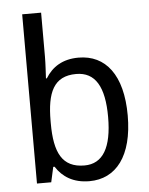

<svg xmlns="http://www.w3.org/2000/svg" viewBox="-54 -805 667 859"><g transform="rotate(-5 279.5 -375.0)"><path d="M163 -563V-760H78V0H142L157 -68H163C193 -21 241 10 313 10C433 10 509 -86 509 -268C509 -451 433 -545 312 -545C240 -545 193 -514 163 -465H159C160 -490 163 -527 163 -563ZM295 -473C381 -473 421 -405 421 -269C421 -132 380 -62 297 -62C197 -62 163 -131 163 -263V-273C163 -401 194 -473 295 -473Z"/></g></svg>

Font: Noto Sans Lao Looped SemiCondensed
Style: Regular
Weight: 400
Width: 4
Designer: Mark Frömberg, Ben Mitchell
Foundry: The Fontpad Ltd
Version: Version 1.003